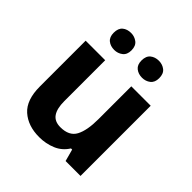

<svg xmlns="http://www.w3.org/2000/svg" viewBox="-203 -899 1056 1056"><g transform="rotate(45 325.0 -371.5)"><path d="M576 -546V0H460L441 -70H432Q406 -28 361 -9Q316 10 264 10Q177 10 123.5 -37.5Q70 -85 70 -190V-546H222V-228Q222 -170 242.5 -140.5Q263 -111 308 -111Q376 -111 400.5 -157Q425 -203 425 -290V-546ZM148 -686Q148 -721 167.5 -737Q187 -753 217 -753Q244 -753 265 -737Q286 -721 286 -686Q286 -653 265 -637Q244 -621 217 -621Q187 -621 167.5 -637Q148 -653 148 -686ZM364 -686Q364 -721 384 -737Q404 -753 433 -753Q461 -753 481.5 -737Q502 -721 502 -686Q502 -653 481.5 -637Q461 -621 433 -621Q404 -621 384 -637Q364 -653 364 -686Z"/></g></svg>

Font: Noto Sans Georgian Bold
Style: Regular
Weight: 700
Designer: Monotype Design Team, Akaki Razmadze
Foundry: Google LLC
Version: Version 2.005; ttfautohint (v1.8.4.7-5d5b)